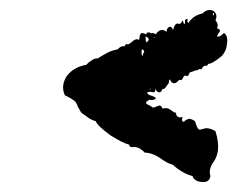

<svg xmlns="http://www.w3.org/2000/svg" viewBox="-20 -442 495 385"><path d="M115 -291Q129 -308 153 -312L158 -317L164 -321Q169 -325 176 -325L186 -331L195 -336Q204 -341 216 -343Q218 -346 222 -348Q226 -350 230 -349Q231 -355 237 -353L242 -356L248 -361Q254 -365 259 -362Q260 -372 262 -374Q264 -378 273 -373Q275 -380 284 -375Q288 -377 292 -373Q303 -388 314 -378Q314 -385 319 -388Q324 -390 327 -382Q330 -392 333 -394L336 -395L339 -394Q343 -394 346 -401L348 -397L349 -393Q351 -395 351 -396V-400Q351 -404 356 -404V-400Q355 -398 358 -396Q367 -411 386 -415Q393 -422 400 -422Q408 -422 412 -416Q416 -410 412 -401Q419 -394 415 -385Q422 -384 421 -379L418 -375L415 -369Q419 -368 422 -370L426 -373L429 -376Q438 -370 435 -353Q434 -340 425 -330Q406 -314 398 -314Q397 -313 395 -310Q388 -312 384 -303Q381 -304 378 -303L376 -301H372Q369 -299 361 -297L359 -294L358 -291Q355 -288 351 -291L348 -288L346 -284Q344 -280 339 -282Q336 -277 330 -275Q323 -275 321 -283Q319 -281 319 -280V-277L318 -275L315 -271L313 -268Q310 -263 305 -263Q304 -256 298 -257Q294 -258 291 -265Q293 -257 287 -257L281 -258Q277 -258 275 -256Q276 -252 284 -250L289 -248Q291 -247 293 -245Q288 -240 280 -242Q269 -237 275 -233L281 -230L287 -226L293 -228L298 -230Q303 -232 306 -224Q313 -227 320 -223L326 -219Q329 -216 333 -216Q333 -209 337 -208Q340 -205 346 -208Q343 -197 349 -198L351 -200L354 -202L360 -204L366 -202L371 -199Q376 -182 380 -182Q382 -182 385 -183L389 -184L393 -185Q402 -185 412 -179Q419 -157 417 -140Q415 -128 410 -120Q397 -103 402 -89Q400 -77 388 -77Q370 -77 366 -89Q346 -94 326 -112Q320 -113 310 -119L304 -123L298 -127Q283 -136 270 -136Q267 -140 259 -145Q251 -148 245 -147Q239 -147 239 -152Q226 -155 201 -171Q175 -190 172 -199Q164 -201 157 -206L150 -211L143 -216L139 -223L136 -228Q136 -230 132 -237Q127 -243 110 -251Q101 -271 115 -291ZM278 -364Q277 -367 272 -369Q272 -360 273 -357Q279 -360 278 -364ZM265 -343 264 -341V-338Q263 -334 266 -329L267 -334L269 -338Q270 -341 265 -343ZM409 -413V-416Q407 -416 407 -414V-411Q409 -411 409 -413ZM282 -263V-264Q281 -265 281 -264V-262Q282 -262 282 -263ZM289 -366Q291 -366 289 -368Q287 -368 289 -366ZM371 -401V-403Q369 -403 371 -401Z"/></svg>

Font: Kom-post
Style: Regular
Weight: 400
Designer: @guaschetti
Foundry: guaschetti
Version: Version 1.00 December 6, 2021, initial release